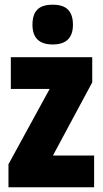

<svg xmlns="http://www.w3.org/2000/svg" viewBox="-20 -847 437 816"><path d="M380 -51H16V-149L191 -469H26V-604H372V-497L205 -186H380ZM204 -827Q249 -827 269.5 -805.5Q290 -784 290 -742Q290 -658 204 -658Q118 -658 118 -742Q118 -785 138.5 -806Q159 -827 204 -827Z"/></svg>

Font: Noto Sans Tamil UI ExtraCondensed Black
Style: Regular
Weight: 900
Width: 2
Designer: Jelle Bosma - Monotype Design Team
Foundry: Monotype Imaging Inc.
Version: Version 2.004; ttfautohint (v1.8.4.7-5d5b)